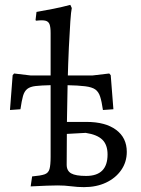

<svg xmlns="http://www.w3.org/2000/svg" viewBox="-20 -762 580 789"><path d="M325 7Q299 7 272.5 3.5Q246 0 217 0Q203 0 172.5 1Q142 2 106 4L112 -37Q147 -40 163 -45.5Q179 -51 183.5 -67.5Q188 -84 188 -118V-412Q149 -411 126.5 -408.5Q104 -406 92 -396.5Q80 -387 74.5 -367.5Q69 -348 64 -313L21 -310L32 -453L38 -460L105 -452H361L429 -460L435 -453L446 -313L403 -310Q398 -345 391.5 -365Q385 -385 371.5 -394.5Q358 -404 330 -407.5Q302 -411 254 -412V-85Q254 -60 272.5 -49.5Q291 -39 334 -39Q422 -39 422 -127Q422 -167 400.5 -188Q379 -209 332 -216L242 -211V-261H336Q413 -261 457 -228.5Q501 -196 501 -138Q501 -96 478 -63Q455 -30 415.5 -11.5Q376 7 325 7ZM254 -85 188 -135V-626Q188 -651 183.5 -662.5Q179 -674 166.5 -677Q154 -680 129 -677L126 -679L130 -713Q165 -719 200 -726Q235 -733 269 -742L275 -729Q272 -716 269 -673.5Q266 -631 263 -567Q260 -503 258 -424.5Q256 -346 255 -259.5Q254 -173 254 -85Z"/></svg>

Font: Alegreya
Style: Regular
Weight: 400
Designer: Juan Pablo del Peral
Foundry: Huerta Tipografica
Version: Version 2.009